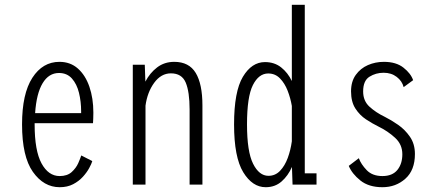

<svg xmlns="http://www.w3.org/2000/svg" viewBox="-20 -770 1840 801"><path d="M229 11Q162.5 11 117.2 -53Q72 -117 72 -251Q72 -379 115 -445.5Q158 -512 228 -512Q273.5 -512 305 -484Q336.5 -456 353 -408Q369.5 -360 369.5 -300Q369.5 -287 369 -275.8Q368.5 -264.5 368 -256H124.5Q124.5 -253.5 124.5 -250.5Q124.5 -141.5 153.2 -88.5Q182 -35.5 229 -35.5Q260.5 -35.5 279 -52.2Q297.5 -69 306.5 -89.5Q315.5 -110 319 -121.5L365 -98Q362 -87 352.2 -69Q342.5 -51 325.8 -32.5Q309 -14 285 -1.5Q261 11 229 11ZM226 -465.5Q183.5 -465.5 157.8 -422.8Q132 -380 126.5 -298H318.5V-305.5Q318.5 -346 309.5 -382.8Q300.5 -419.5 280 -442.5Q259.5 -465.5 226 -465.5Z M534 0V-500H584L586.5 -429.5Q605 -465.5 635.5 -488.8Q666 -512 707 -512Q768.5 -512 796.5 -465.8Q824.5 -419.5 824.5 -330V0H771V-313Q771 -387 754.8 -425.5Q738.5 -464 693 -464Q652 -464 623.2 -424.5Q594.5 -385 587 -329V0Z M1088.5 11Q1033 11 994.8 -51.5Q956.5 -114 956.5 -251Q956.5 -388 993.2 -449.5Q1030 -511 1085.5 -511Q1125 -511 1153 -488.8Q1181 -466.5 1197.5 -432V-750H1251.5V-47H1300.5V0H1200.5L1198 -73.5Q1182 -37 1154.8 -13Q1127.5 11 1088.5 11ZM1010.5 -251Q1010.5 -137.5 1035.8 -87Q1061 -36.5 1100 -36.5Q1128.5 -36.5 1148.5 -57.5Q1168.5 -78.5 1180.5 -111.2Q1192.5 -144 1197.5 -180.5V-328Q1192 -360.5 1180 -391.5Q1168 -422.5 1148 -443Q1128 -463.5 1099 -463.5Q1059.5 -463.5 1035 -415Q1010.5 -366.5 1010.5 -251Z M1575.5 11Q1518.5 11 1483.5 -17Q1448.5 -45 1435 -78L1477 -110Q1486 -85 1509.8 -60.2Q1533.5 -35.5 1575.5 -35.5Q1617 -35.5 1637.8 -61Q1658.5 -86.5 1658.5 -126.5Q1658.5 -167.5 1628.2 -195.2Q1598 -223 1559 -242Q1533.5 -254.5 1507 -272Q1480.5 -289.5 1462.5 -317.5Q1444.5 -345.5 1444.5 -389Q1444.5 -430 1464.2 -457.5Q1484 -485 1515 -498.5Q1546 -512 1581.5 -512Q1632.5 -512 1663.2 -487.8Q1694 -463.5 1703.5 -435.5L1664 -406.5Q1657.5 -432 1635 -449.2Q1612.5 -466.5 1580.5 -466.5Q1548 -466.5 1521.5 -450Q1495 -433.5 1495 -388.5Q1495 -349 1521.5 -324.8Q1548 -300.5 1585.5 -282.5Q1611.5 -269.5 1640.5 -249.5Q1669.5 -229.5 1690.2 -199.5Q1711 -169.5 1711 -127.5Q1711 -60 1671.2 -24.5Q1631.5 11 1575.5 11Z"/></svg>

Font: Trispace Condensed ExtraLight
Style: Regular
Weight: 200
Width: 3
Designer: Tyler Finck
Foundry: Etcetera Type Company
Version: Version 1.210; ttfautohint (v1.8.3)